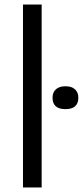

<svg xmlns="http://www.w3.org/2000/svg" viewBox="-20 -828 366 848"><path d="M81.5 0V-808H164V0ZM269 -346Q212 -346 212 -396.5Q212 -420 226.8 -433.5Q241.5 -447 269 -447Q296.5 -447 311.2 -433.5Q326 -420 326 -396.5Q326 -346 269 -346Z"/></svg>

Font: Encode Sans SmExp
Style: Regular
Weight: 400
Width: 6
Designer: Multiple Designers
Foundry: Impallari Type
Version: Version 3.002; ttfautohint (v1.8.3) -l 8 -r 50 -G 200 -x 14 